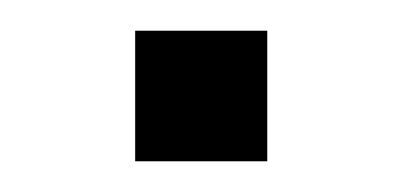

<svg xmlns="http://www.w3.org/2000/svg" viewBox="-20 -336 262 125"><path d="M68 -231V-316H154V-231Z"/></svg>

Font: Winston Light
Style: Regular
Weight: 300
Designer: Original fonts by Vernon Adams / Changes by Cristiano Sobral
Foundry: Original fonts by Vernon Adams / Changes by Cristiano Sobral
Version: Version 2.503;July 17, 2020;FontCreator 13.0.0.2655 64-bit